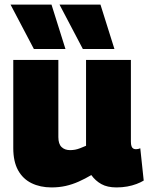

<svg xmlns="http://www.w3.org/2000/svg" viewBox="-20 -809 650 839"><path d="M205 10Q156 10 118 -8.5Q80 -27 59 -65Q38 -103 38 -162V-547H235V-210Q235 -180 249 -166.5Q263 -153 286 -153Q298 -153 308.5 -155Q319 -157 330.5 -161.5Q342 -166 356 -172V-547H552V-190Q552 -178 554.5 -170.5Q557 -163 562 -160Q567 -157 574 -157Q584 -157 593 -161L608 -20Q595 -12 576.5 -5Q558 2 536 6Q514 10 489 10Q449 10 423 -4.5Q397 -19 379 -44Q352 -28 324 -15.5Q296 -3 267 3.5Q238 10 205 10ZM128 -595 26 -789H205L266 -595ZM342 -595 240 -789H419L480 -595Z"/></svg>

Font: Georama ExtraBold
Style: Regular
Weight: 800
Designer: Jean-Baptiste Levee
Foundry: Production Type
Version: Version 1.001